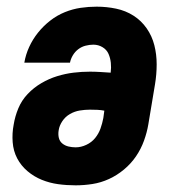

<svg xmlns="http://www.w3.org/2000/svg" viewBox="-20 -548 540 576"><path d="M207 8Q180 8 154.5 4.5Q129 1 105.5 -8.5Q82 -18 62.5 -34.5Q43 -51 31.5 -73Q20 -95 18 -121.5Q16 -148 21 -174Q25 -199 35 -223Q45 -247 63 -266Q81 -285 104 -298.5Q127 -312 151.5 -319.5Q176 -327 200.5 -330Q225 -333 250 -333Q265 -333 281 -332Q297 -331 312 -330Q314 -345 312.5 -359.5Q311 -374 305.5 -386.5Q300 -399 287.5 -406.5Q275 -414 260 -414Q249 -414 237 -411Q225 -408 215 -400.5Q205 -393 198.5 -382Q192 -371 190 -360H53Q57 -384 67.5 -407Q78 -430 94 -450Q110 -470 130.5 -486Q151 -502 174.5 -511.5Q198 -521 222 -524.5Q246 -528 270 -528Q300 -528 328.5 -522Q357 -516 380.5 -501Q404 -486 420 -463Q436 -440 443 -412.5Q450 -385 450 -355Q450 -325 445 -295L425 -175Q421 -151 412 -126Q403 -101 388 -79Q373 -57 352 -39.5Q331 -22 307 -11Q283 0 257.5 4Q232 8 207 8ZM207 -106Q223 -106 239 -113.5Q255 -121 265.5 -134Q276 -147 281.5 -162.5Q287 -178 290 -194L293 -216Q283 -218 272 -218.5Q261 -219 250 -219Q235 -219 219.5 -216.5Q204 -214 190 -206Q176 -198 167 -184.5Q158 -171 156 -157Q154 -145 156.5 -134.5Q159 -124 167 -117.5Q175 -111 185.5 -108.5Q196 -106 207 -106Z"/></svg>

Font: Iosevka Term Curly Heavy
Style: Italic
Weight: 900
Italic angle: -9°
Designer: Belleve Invis
Foundry: Belleve Invis
Version: Version 32.3.0